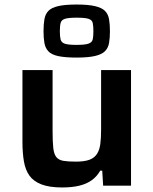

<svg xmlns="http://www.w3.org/2000/svg" viewBox="-20 -819 677 847"><path d="M254 8Q198 8 163 -5.5Q128 -19 110 -44Q92 -69 85.5 -107Q79 -145 79 -194V-510H212V-240Q212 -194 215 -166.5Q218 -139 228.5 -126Q239 -113 259.5 -109.5Q280 -106 315 -106Q352 -106 374 -114Q396 -122 407.5 -139.5Q419 -157 422.5 -183.5Q426 -210 426 -247V-510H558V0H435L431 -66H422Q408 -41 385.5 -24.5Q363 -8 330.5 0Q298 8 254 8ZM318 -565Q267 -565 237 -571.5Q207 -578 193.5 -592.5Q180 -607 176 -629Q172 -651 172 -681Q172 -712 176 -734.5Q180 -757 193.5 -771Q207 -785 236.5 -792Q266 -799 318 -799Q369 -799 399 -792Q429 -785 443 -771Q457 -757 461 -734.5Q465 -712 465 -681Q465 -651 461 -629Q457 -607 443 -593Q429 -579 399 -572Q369 -565 318 -565ZM317 -621Q355 -621 370.5 -626.5Q386 -632 389 -645Q392 -658 392 -681Q392 -705 389 -718Q386 -731 370.5 -736Q355 -741 318 -741Q282 -741 266.5 -736Q251 -731 247.5 -718Q244 -705 244 -681Q244 -658 247.5 -644.5Q251 -631 266.5 -626Q282 -621 317 -621Z"/></svg>

Font: Saira SemiExpanded SemiBold
Style: Regular
Weight: 600
Width: 6
Designer: Hector Gatti with collaboration of the Omnibus-Type team
Foundry: Omnibus-Type
Version: Version 1.101